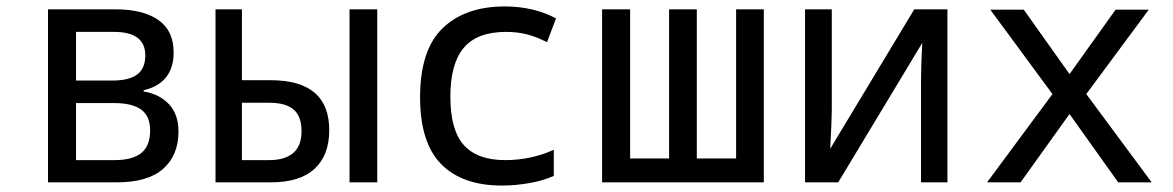

<svg xmlns="http://www.w3.org/2000/svg" viewBox="-20 -566 3640 596"><path d="M129 -537H339Q424 -537 471.5 -504Q519 -471 519 -403Q519 -355 495 -325.5Q471 -296 426 -286V-282Q475 -274 504.5 -242.5Q534 -211 534 -158Q534 -84 486.5 -42Q439 0 343 0H129ZM329 -316Q381 -316 406 -335Q431 -354 431 -394Q431 -467 334 -467H216V-316ZM336 -69Q391 -69 418.5 -91Q446 -113 446 -161Q446 -206 418 -226Q390 -246 335 -246H216V-69Z M649 -537H731V-317H820Q1002 -317 1002 -162Q1002 -84 956.5 -42Q911 0 821 0H649ZM1065 -537H1151V0H1065ZM816 -69Q864 -69 890 -91Q916 -113 916 -158Q916 -205 891.5 -226Q867 -247 816 -247H731V-69Z M1284 -264Q1284 -411 1354 -478.5Q1424 -546 1547 -546Q1636 -546 1706 -509L1678 -435Q1645 -452 1615 -459.5Q1585 -467 1551 -467Q1461 -467 1419.5 -417.5Q1378 -368 1378 -266Q1378 -162 1420 -115.5Q1462 -69 1548 -69Q1628 -69 1699 -101V-20Q1669 -6 1625 2Q1581 10 1538 10Q1415 10 1349.5 -56.5Q1284 -123 1284 -264Z M1849 -537H1936V-74H2057V-537H2143V-74H2265V-537H2351V0H1849Z M2479 -537H2562V-226Q2562 -192 2557 -104L2818 -537H2921V0H2839V-302Q2839 -365 2843 -433L2582 0H2479Z M3247 -274 3054 -536H3158L3300 -336L3443 -536H3546L3352 -274L3555 0H3451L3300 -212L3148 0H3044Z"/></svg>

Font: Noto Sans Mono UI
Style: Regular
Weight: 400
Monospace: yes
Designer: Monotype Design team
Foundry: Monotype Imaging Inc.
Version: Version 1.000